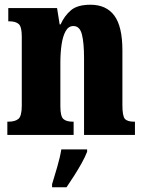

<svg xmlns="http://www.w3.org/2000/svg" viewBox="-20 -570 610 811"><path d="M11 0V-56H15Q44 -56 58 -68Q72 -80 72 -124V-416Q72 -457 59 -468.5Q46 -480 19 -480H15V-536H221L232 -467H236Q252 -503 279.5 -526.5Q307 -550 362 -550Q429 -550 463 -504Q497 -458 497 -357V-126Q497 -80 507.5 -68Q518 -56 546 -56H550V0H335V-325Q335 -389 326 -424.5Q317 -460 290 -460Q269 -460 257 -438Q245 -416 240 -381Q235 -346 235 -306V-121Q235 -79 247.5 -67.5Q260 -56 288 -56H291V0ZM200 208Q209 179 221.5 136Q234 93 239 61H348V71Q340 92 325 119Q310 146 293 172.5Q276 199 261 221H200Z"/></svg>

Font: Noto Serif ExtraCondensed Black
Style: Regular
Weight: 900
Width: 2
Designer: Monotype Design Team
Foundry: Monotype Imaging Inc.
Version: Version 2.015; ttfautohint (v1.8.4.7-5d5b)